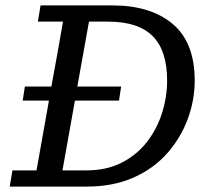

<svg xmlns="http://www.w3.org/2000/svg" viewBox="-20 -690 744 710"><path d="M120 -610 130 -670H396Q537 -670 618.5 -601.5Q700 -533 700 -392Q700 -320 674.5 -250.5Q649 -181 599 -124Q549 -67 474 -33.5Q399 0 300 0H16L26 -60H115L161 -318H64L72 -370H170Q181 -431 192 -490.5Q203 -550 213 -610ZM420 -318H257L256 -312Q245 -249 233.5 -186Q222 -123 211 -60H300Q375 -60 431 -89Q487 -118 524 -166Q561 -214 579.5 -273Q598 -332 598 -392Q598 -503 544.5 -556.5Q491 -610 380 -610H309L266 -370H428Z"/></svg>

Font: Source Serif 4 Caption
Style: Italic
Weight: 400
Italic angle: -12°
Designer: Frank Grießhammer
Foundry: Adobe Systems Incorporated
Version: Version 4.004;hotconv 1.0.117;makeotfexe 2.5.65602